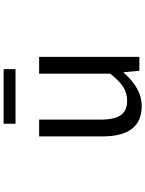

<svg xmlns="http://www.w3.org/2000/svg" viewBox="106 -881 788 1040"><g transform="rotate(-90 500.0 -361.0)"><path d="M446.3 12.7Q281.2 12.7 281.2 -199.2V-543H372.1V-210Q372.1 -134.8 396.5 -100.6Q420.9 -66.4 474.6 -66.4Q515.6 -66.4 548.8 -87.4Q582 -108.4 621.1 -158.2V-543H711.9V0H636.7L628.9 -85H626Q541 12.7 446.3 12.7ZM349.6 -670.9V-735.4H645.5V-670.9Z"/></g></svg>

Font: Gen Shin Gothic Monospace Regular
Style: Regular
Weight: 400
Designer: [Source Han Sans]
Ryoko NISHIZUKA  (kana & ideographs); Paul D. Hunt (Latin, Greek & Cyrillic); Wenlong ZHANG  (bopomofo
Version: Version 1.002.20150607